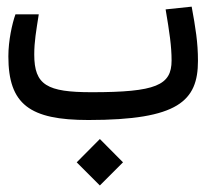

<svg xmlns="http://www.w3.org/2000/svg" viewBox="-20 -362 626 583"><path d="M248.5 2.4C521.5 2.4 581.1 -55.7 581.1 -177.2C581.1 -233.4 573.7 -277.8 562 -341.8L482.9 -333.5C494.6 -264.2 501 -221.7 501 -178.2C501 -103 453.6 -82 258.3 -82C123 -82 84 -103.5 84 -196.3C84 -236.3 89.8 -267.6 97.7 -318.4H26.9C17.1 -291 5.4 -239.3 5.4 -190.9C5.4 -44.9 70.3 2.4 248.5 2.4ZM283.2 201.2 353.5 130.9 283.2 60.1 212.9 130.9Z"/></svg>

Font: Cascadia Mono PL SemiLight
Style: Regular
Weight: 350
Monospace: yes
Designer: Aaron Bell
Foundry: Saja Typeworks
Version: Version 2404.023